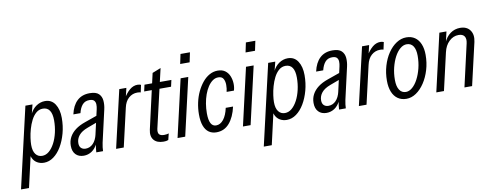

<svg xmlns="http://www.w3.org/2000/svg" viewBox="-114 -1098 4307 1680"><g transform="rotate(-10 2039.5 -257.5)"><path d="M198 10Q164 10 137.5 -5.5Q111 -21 97.5 -50Q84 -79 87 -118L104 -124L29 205H-42L123 -510H186L163 -418V-426Q185 -472 221 -496Q257 -520 298 -520Q356 -520 387 -472.5Q418 -425 418 -349Q418 -278 400.5 -213.5Q383 -149 353 -98.5Q323 -48 283 -19Q243 10 198 10ZM192 -52Q225 -52 253 -75.5Q281 -99 302.5 -139.5Q324 -180 336 -232Q348 -284 348 -340Q348 -398 328 -428Q308 -458 268 -458Q234 -458 208 -435.5Q182 -413 164 -377.5Q146 -342 134.5 -301.5Q123 -261 118 -224Q113 -187 113 -163Q113 -108 134.5 -80Q156 -52 192 -52Z M663 0Q663 -14 666 -35Q669 -56 673 -80H666L732 -371Q737 -392 736.5 -413Q736 -434 724 -447.5Q712 -461 682 -461Q643 -461 620 -434.5Q597 -408 586 -362H523Q540 -439 583 -479.5Q626 -520 695 -520Q751 -520 775.5 -496Q800 -472 803 -434.5Q806 -397 797 -358L732 -73Q728 -52 725.5 -34Q723 -16 723 0ZM551 10Q506 10 479.5 -17.5Q453 -45 453 -95Q453 -137 471.5 -171.5Q490 -206 525 -232.5Q560 -259 612 -277L734 -320L721 -261L627 -226Q572 -206 547 -175Q522 -144 522 -106Q522 -77 537.5 -62.5Q553 -48 578 -48Q616 -48 644 -76.5Q672 -105 684 -158L676 -77Q655 -33 622.5 -11.5Q590 10 551 10Z M839 0 957 -510H1020L995 -404H1000L907 0ZM985 -339 986 -412Q1018 -466 1050.5 -493Q1083 -520 1120 -520Q1127 -520 1136 -518.5Q1145 -517 1151 -514L1137 -449Q1132 -451 1123.5 -452Q1115 -453 1107 -453Q1063 -453 1030 -424Q997 -395 985 -339Z M1260 10Q1201 10 1173.5 -23.5Q1146 -57 1159 -115L1269 -599L1345 -629L1225 -111Q1218 -78 1230 -62.5Q1242 -47 1275 -47Q1286 -47 1298 -49Q1310 -51 1316 -53L1302 3Q1292 7 1282.5 8.5Q1273 10 1260 10ZM1168 -452 1181 -510H1420L1407 -452Z M1385 0 1502 -510H1570L1453 0ZM1520 -634 1538 -720H1622L1604 -634Z M1730 10Q1691 10 1663 -9.5Q1635 -29 1620 -69Q1605 -109 1605 -170Q1605 -223 1616 -274.5Q1627 -326 1648 -370Q1669 -414 1697 -448Q1725 -482 1759.5 -501Q1794 -520 1832 -520Q1873 -520 1898.5 -501Q1924 -482 1936.5 -451.5Q1949 -421 1950.5 -387Q1952 -353 1943 -323H1878Q1885 -352 1885 -384Q1885 -416 1872.5 -438.5Q1860 -461 1827 -461Q1800 -461 1777 -444.5Q1754 -428 1735 -399.5Q1716 -371 1702.5 -333.5Q1689 -296 1682 -253.5Q1675 -211 1675 -168Q1675 -109 1690.5 -79.5Q1706 -50 1737 -50Q1775 -50 1803.5 -86Q1832 -122 1846 -187H1911Q1891 -96 1845.5 -43Q1800 10 1730 10Z M1966 0 2083 -510H2151L2034 0ZM2101 -634 2119 -720H2203L2185 -634Z M2355 10Q2321 10 2294.5 -5.5Q2268 -21 2254.5 -50Q2241 -79 2244 -118L2261 -124L2186 205H2115L2280 -510H2343L2320 -418V-426Q2342 -472 2378 -496Q2414 -520 2455 -520Q2513 -520 2544 -472.5Q2575 -425 2575 -349Q2575 -278 2557.5 -213.5Q2540 -149 2510 -98.5Q2480 -48 2440 -19Q2400 10 2355 10ZM2349 -52Q2382 -52 2410 -75.5Q2438 -99 2459.5 -139.5Q2481 -180 2493 -232Q2505 -284 2505 -340Q2505 -398 2485 -428Q2465 -458 2425 -458Q2391 -458 2365 -435.5Q2339 -413 2321 -377.5Q2303 -342 2291.5 -301.5Q2280 -261 2275 -224Q2270 -187 2270 -163Q2270 -108 2291.5 -80Q2313 -52 2349 -52Z M2820 0Q2820 -14 2823 -35Q2826 -56 2830 -80H2823L2889 -371Q2894 -392 2893.5 -413Q2893 -434 2881 -447.5Q2869 -461 2839 -461Q2800 -461 2777 -434.5Q2754 -408 2743 -362H2680Q2697 -439 2740 -479.5Q2783 -520 2852 -520Q2908 -520 2932.5 -496Q2957 -472 2960 -434.5Q2963 -397 2954 -358L2889 -73Q2885 -52 2882.5 -34Q2880 -16 2880 0ZM2708 10Q2663 10 2636.5 -17.5Q2610 -45 2610 -95Q2610 -137 2628.5 -171.5Q2647 -206 2682 -232.5Q2717 -259 2769 -277L2891 -320L2878 -261L2784 -226Q2729 -206 2704 -175Q2679 -144 2679 -106Q2679 -77 2694.5 -62.5Q2710 -48 2735 -48Q2773 -48 2801 -76.5Q2829 -105 2841 -158L2833 -77Q2812 -33 2779.5 -11.5Q2747 10 2708 10Z M2996 0 3114 -510H3177L3152 -404H3157L3064 0ZM3142 -339 3143 -412Q3175 -466 3207.5 -493Q3240 -520 3277 -520Q3284 -520 3293 -518.5Q3302 -517 3308 -514L3294 -449Q3289 -451 3280.5 -452Q3272 -453 3264 -453Q3220 -453 3187 -424Q3154 -395 3142 -339Z M3418 10Q3374 10 3342 -12Q3310 -34 3293 -75.5Q3276 -117 3276 -175Q3276 -244 3294.5 -306.5Q3313 -369 3345.5 -417Q3378 -465 3420 -492.5Q3462 -520 3508 -520Q3552 -520 3583.5 -498.5Q3615 -477 3632 -436.5Q3649 -396 3649 -340Q3649 -270 3630 -207Q3611 -144 3578.5 -95Q3546 -46 3504.5 -18Q3463 10 3418 10ZM3424 -50Q3453 -50 3481 -74Q3509 -98 3531 -140Q3553 -182 3566 -234.5Q3579 -287 3579 -344Q3579 -400 3559 -430Q3539 -460 3501 -460Q3471 -460 3443 -436.5Q3415 -413 3393.5 -372.5Q3372 -332 3359 -280Q3346 -228 3346 -170Q3346 -112 3366.5 -81Q3387 -50 3424 -50Z M3684 0 3801 -510H3864L3842 -414H3847L3752 0ZM3934 0 4020 -377Q4029 -417 4014 -439Q3999 -461 3962 -461Q3915 -461 3878 -425.5Q3841 -390 3828 -331L3838 -411Q3861 -465 3899.5 -492.5Q3938 -520 3986 -520Q4046 -520 4074.5 -480Q4103 -440 4089 -377L4002 0Z"/></g></svg>

Font: Instrument Sans Condensed
Style: Italic
Weight: 400
Width: 3
Italic angle: -13°
Designer: Rodrigo Fuenzalida
Foundry: fragTYPE
Version: Version 1.000;gftools[0.9.28]